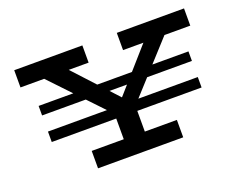

<svg xmlns="http://www.w3.org/2000/svg" viewBox="-101 -803 1228 985"><g transform="rotate(-20 513.5 -310.0)"><path d="M50 -526V-620H422V-526ZM610 -526V-620H977V-526ZM485 -204 149 -558H284L554 -265H491L751 -560H867L543 -204ZM105 -353V-405H923V-353ZM105 -208V-265H923V-208ZM457 -27V-275H572V-27ZM282 0V-95H747V0Z"/></g></svg>

Font: BioRhyme SemiExpanded Medium
Style: Regular
Weight: 500
Width: 6
Designer: Aoife Mooney
Foundry: Aoife Mooney Type
Version: Version 1.600;gftools[0.9.33]